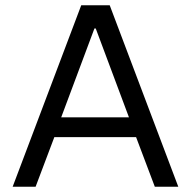

<svg xmlns="http://www.w3.org/2000/svg" viewBox="-20 -708 724 728"><path d="M28 0H115L186 -188H496L567 0H656L396 -688H288ZM212 -263 338 -600H343L469 -263Z"/></svg>

Font: Saira UNSAM SC
Style: Regular
Weight: 400
Designer: Hector Gatti with collaboration of the Omnibus-Type team
Foundry: Omnibus-Type
Version: Version 1.072;PS 001.072;hotconv 1.0.88;makeotf.lib2.5.64775